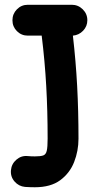

<svg xmlns="http://www.w3.org/2000/svg" viewBox="-20 -728 392 805"><path d="M32.2 -643.1Q32.2 -669.9 51 -689Q69.8 -708 96.7 -708H280.8Q307.6 -708 326.9 -689Q346.2 -669.9 346.2 -643.1Q346.2 -617.7 328.4 -599.1Q310.5 -580.6 285.6 -578.6Q297.9 -472.2 303.5 -367.4Q309.1 -262.7 309.1 -146.5Q309.1 -95.2 290.8 -48.6Q272.5 -2 232.4 27.6Q192.4 57.1 126 57.1Q106.4 57.1 85 55.7Q58.6 53.2 41 33Q23.4 12.7 25.9 -14.2Q28.3 -41 48.8 -58.6Q69.3 -76.2 95.7 -73.7Q110.4 -72.3 126 -72.3Q149.9 -72.3 161.1 -76.2Q172.4 -80.1 176 -95.7Q179.7 -111.3 179.7 -146.5Q179.7 -263.7 173.8 -367.7Q168 -471.7 154.8 -578.6H96.7Q69.8 -578.6 51 -597.4Q32.2 -616.2 32.2 -643.1Z"/></svg>

Font: Mikhak-FD Bold
Style: Regular
Weight: 700
Designer: Amin Abedi
Version: Version 3.3